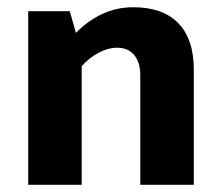

<svg xmlns="http://www.w3.org/2000/svg" viewBox="-20 -511 614 531"><path d="M206 0H58V-480H173L190 -420Q222 -453 262 -472Q302 -491 349 -491Q430 -491 473 -447Q516 -403 516 -318V0H368V-303Q368 -338 351.5 -358.5Q335 -379 303 -379Q279 -379 252.5 -365Q226 -351 206 -328Z"/></svg>

Font: Mukta Vaani ExtraBold
Style: Regular
Weight: 800
Designer: Noopur Datye, Girish Dalvi, Yashodeep Gholap, Pallavi Karambelkar
Foundry: Ek Type
Version: Version 2.538;PS 1.000;hotconv 16.6.51;makeotf.lib2.5.65220;